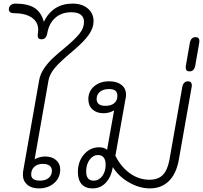

<svg xmlns="http://www.w3.org/2000/svg" viewBox="-20 -1035 1126 1065"><path d="M107 -66Q107 -77 108 -83L197 -589Q203 -624 224.5 -655.5Q246 -687 272 -711.5Q298 -736 342 -772Q394 -815 420 -847Q446 -879 446 -914Q446 -939 428.5 -953Q411 -967 375 -967Q321 -967 286 -935.5Q251 -904 242 -849Q236 -817 210 -817Q189 -817 189 -838Q189 -843 190.5 -852Q192 -861 192 -869Q192 -913 156 -937.5Q120 -962 55 -962Q43 -962 36 -967.5Q29 -973 29 -983Q29 -997 39 -1006Q49 -1015 64 -1015Q134 -1015 171.5 -991Q209 -967 223 -914Q273 -1015 383 -1015Q435 -1015 467 -988Q499 -961 499 -917Q499 -880 472.5 -842Q446 -804 383 -751Q312 -692 283.5 -657.5Q255 -623 249 -589L172 -151Q182 -158 198.5 -162.5Q215 -167 230 -167Q268 -167 291 -147Q314 -127 314 -95Q314 -49 280.5 -19.5Q247 10 195 10Q154 10 130.5 -11Q107 -32 107 -66ZM268 -88Q268 -106 255 -116Q242 -126 218 -126Q188 -126 170.5 -110Q153 -94 153 -67Q153 -33 202 -33Q232 -33 250 -48Q268 -63 268 -88Z M412 -81Q412 -139 446 -178.5Q480 -218 530 -218Q558 -218 574 -204L613 -423Q587 -407 554 -407Q516 -407 493 -428Q470 -449 470 -485Q470 -529 502.5 -556.5Q535 -584 586 -584Q629 -584 654 -564Q679 -544 679 -510Q679 -501 677 -491L620 -171Q652 -108 701.5 -73Q751 -38 809 -38Q856 -38 882 -63.5Q908 -89 919 -144L991 -552Q997 -584 1023 -584Q1044 -584 1044 -561L1043 -552L971 -144Q957 -70 916 -30Q875 10 811 10Q753 10 695 -23.5Q637 -57 606 -108Q596 -52 566.5 -21Q537 10 493 10Q454 10 433 -13.5Q412 -37 412 -81ZM631 -503Q631 -523 620 -532Q609 -541 585 -541Q553 -541 534.5 -526Q516 -511 516 -486Q516 -448 565 -448Q596 -448 613.5 -462.5Q631 -477 631 -503ZM566 -122Q566 -148 555 -161.5Q544 -175 524 -175Q496 -175 477 -149Q458 -123 458 -84Q458 -33 499 -33Q528 -33 547 -58Q566 -83 566 -122Z M1010 -661Q1010 -668 1011 -671L1033 -797Q1039 -829 1065 -829Q1086 -829 1086 -807Q1086 -801 1085 -797L1063 -671Q1057 -639 1031 -639Q1010 -639 1010 -661Z"/></svg>

Font: Kodchasan ExtraLight
Style: Italic
Weight: 275
Italic angle: -10°
Version: Version 1.000; ttfautohint (v1.6)